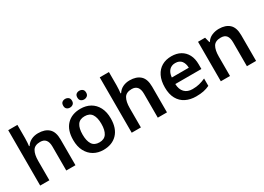

<svg xmlns="http://www.w3.org/2000/svg" viewBox="-11 -1516 3143 2282"><g transform="rotate(-30 1560.5 -375.0)"><path d="M207 -579Q207 -547 204.5 -516.5Q202 -486 200 -471H208Q234 -512 276 -532Q318 -552 369 -552Q461 -552 513 -505Q565 -458 565 -353V0H439V-328Q439 -450 339 -450Q264 -450 235.5 -402Q207 -354 207 -265V0H81V-760H207Z M1207 -272Q1207 -137 1137 -63.5Q1067 10 947 10Q873 10 815.5 -23Q758 -56 724.5 -119Q691 -182 691 -272Q691 -407 760.5 -479.5Q830 -552 950 -552Q1026 -552 1083.5 -519.5Q1141 -487 1174 -424.5Q1207 -362 1207 -272ZM820 -272Q820 -186 850.5 -139Q881 -92 949 -92Q1017 -92 1047.5 -139Q1078 -186 1078 -272Q1078 -358 1047.5 -404Q1017 -450 949 -450Q881 -450 850.5 -404Q820 -358 820 -272ZM792 -684Q792 -716 809.5 -730Q827 -744 852 -744Q876 -744 894.5 -730Q913 -716 913 -684Q913 -654 894.5 -639.5Q876 -625 852 -625Q827 -625 809.5 -639.5Q792 -654 792 -684ZM986 -684Q986 -716 1003.5 -730Q1021 -744 1046 -744Q1070 -744 1088.5 -730Q1107 -716 1107 -684Q1107 -654 1088.5 -639.5Q1070 -625 1046 -625Q1021 -625 1003.5 -639.5Q986 -654 986 -684Z M1463 -579Q1463 -547 1460.5 -516.5Q1458 -486 1456 -471H1464Q1490 -512 1532 -532Q1574 -552 1625 -552Q1717 -552 1769 -505Q1821 -458 1821 -353V0H1695V-328Q1695 -450 1595 -450Q1520 -450 1491.5 -402Q1463 -354 1463 -265V0H1337V-760H1463Z M2197 -552Q2270 -552 2322.5 -522.5Q2375 -493 2404 -438.5Q2433 -384 2433 -306V-242H2075Q2077 -168 2116 -127.5Q2155 -87 2224 -87Q2277 -87 2318.5 -97.5Q2360 -108 2404 -128V-27Q2364 -8 2321 1Q2278 10 2218 10Q2139 10 2077.5 -20.5Q2016 -51 1981.5 -113Q1947 -175 1947 -267Q1947 -360 1978.5 -423.5Q2010 -487 2066 -519.5Q2122 -552 2197 -552ZM2197 -459Q2147 -459 2115.5 -426.5Q2084 -394 2078 -330H2311Q2310 -387 2282.5 -423Q2255 -459 2197 -459Z M2850 -552Q2941 -552 2992.5 -505Q3044 -458 3044 -353V0H2918V-328Q2918 -389 2894 -419.5Q2870 -450 2818 -450Q2742 -450 2714 -402.5Q2686 -355 2686 -265V0H2560V-542H2657L2675 -471H2682Q2708 -513 2753.5 -532.5Q2799 -552 2850 -552Z"/></g></svg>

Font: Noto Sans Tangsa SemiBold
Style: Regular
Weight: 600
Version: Version 1.504